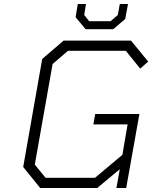

<svg xmlns="http://www.w3.org/2000/svg" viewBox="-20 -940 761 960"><path d="M408 -794 358 -854 369 -920H410L401 -865L426 -834H533L569 -865L579 -920H620L606 -845L546 -794ZM181 0 96 -105 191 -645 298 -737H635L721 -632L681 -597L609 -686H320L243 -620L154 -117L208 -51H455L592 -166L618 -318H447L456 -370H677L611 0H562L579 -94L466 0Z"/></svg>

Font: Tomorrow Light
Style: Italic
Weight: 300
Italic angle: -10°
Designer: Tony de Marco, Monica Rizzolli
Foundry: Just in Type
Version: Version 2.002